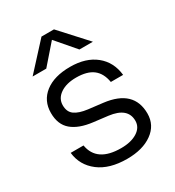

<svg xmlns="http://www.w3.org/2000/svg" viewBox="-172 -807 840 920"><g transform="rotate(-30 247.5 -347.5)"><path d="M198.5 -704H267.5L399.5 -559.5H325L234 -665.5L141.5 -559.5H66ZM287 -215 208 -224.5Q133 -233.5 93.8 -266.8Q54.5 -300 54.5 -364Q54.5 -431.5 105.2 -470.8Q156 -510 244 -510Q331 -510 384.2 -467Q437.5 -424 445.5 -349.5H377.5Q369 -401 336.5 -426Q304 -451 243.5 -451Q189 -451 155.5 -428Q122 -405 122 -367.5Q122 -331 145.8 -313.8Q169.5 -296.5 217 -290.5L297 -281Q454 -262 454 -131Q454 -67 401.2 -29Q348.5 9 262 9Q164.5 9 106.8 -35.2Q49 -79.5 41 -151.5H112Q129 -50 262.5 -50Q318 -50 352.2 -71.8Q386.5 -93.5 386.5 -130Q386.5 -202.5 287 -215Z"/></g></svg>

Font: Overused Grotesk Book
Style: Regular
Weight: 375
Version: Version 0.004